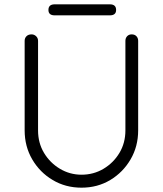

<svg xmlns="http://www.w3.org/2000/svg" viewBox="-20 -859 753 888"><path d="M589 -700Q603 -700 611 -691.5Q619 -683 619 -670V-256Q619 -182 584 -122Q549 -62 490 -26.5Q431 9 357 9Q283 9 223.5 -26.5Q164 -62 129 -122Q94 -182 94 -256V-670Q94 -683 102.5 -691.5Q111 -700 126 -700Q138 -700 147 -691.5Q156 -683 156 -670V-256Q156 -198 183.5 -152Q211 -106 257 -78.5Q303 -51 357 -51Q413 -51 459 -78.5Q505 -106 532.5 -152Q560 -198 560 -256V-670Q560 -683 568 -691.5Q576 -700 589 -700ZM233 -788Q204 -788 204 -813Q204 -839 233 -839H488Q517 -839 517 -813Q517 -788 488 -788Z"/></svg>

Font: Quicksand Light
Style: Regular
Weight: 400
Version: Version 3.004